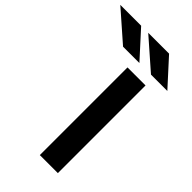

<svg xmlns="http://www.w3.org/2000/svg" viewBox="-476 -1002 1084 1084"><g transform="rotate(45 66.0 -460.5)"><path d="M78 0V-700H222V0ZM-22.5 -765 -200.5 -921H-34L108 -765ZM200.5 -765 22.5 -921H189L331 -765Z"/></g></svg>

Font: Overpass ExtraBold
Style: Regular
Weight: 800
Designer: Delve Withrington, Dave Bailey, Thomas Jockin
Foundry: Delve Fonts LLC
Version: Version 4.000; ttfautohint (v1.8.3)